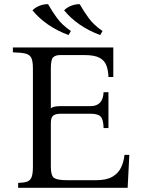

<svg xmlns="http://www.w3.org/2000/svg" viewBox="-20 -890 668 910"><path d="M66 0V-23Q93 -24 108 -29Q123 -34 129.5 -50Q136 -66 136 -100V-565Q136 -600 128.5 -615.5Q121 -631 101 -636Q81 -641 41 -642V-665H517V-525H494Q493 -557 484 -580.5Q475 -604 451 -616.5Q427 -629 380 -629H265Q244 -629 232.5 -619Q221 -609 221 -565V-377Q229 -383 240.5 -385Q252 -387 268 -387H409Q468 -387 471 -453H494V-283H471Q470 -324 457 -337.5Q444 -351 409 -351H270Q243 -351 232 -342Q221 -333 221 -307V-100Q221 -57 236.5 -46.5Q252 -36 297 -36H436Q485 -36 513 -52.5Q541 -69 554 -96.5Q567 -124 570 -156H593L585 0ZM358 -870Q377 -836 401 -803.5Q425 -771 466 -743L455 -724Q400 -744 356.5 -774.5Q313 -805 284 -841Q297 -855 318 -863Q339 -871 358 -870ZM208 -870Q227 -836 251 -803.5Q275 -771 316 -743L305 -724Q250 -744 206.5 -774.5Q163 -805 134 -841Q147 -855 168 -863Q189 -871 208 -870Z"/></svg>

Font: Bona Nova
Style: Regular
Weight: 400
Designer: Mateusz Machalski
Foundry: Capitalics
Version: Version 4.001; ttfautohint (v1.8.3)